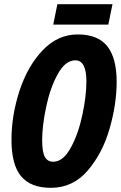

<svg xmlns="http://www.w3.org/2000/svg" viewBox="-20 -890 581 920"><path d="M35 -220Q35 -336 73 -453.5Q111 -571 183.5 -648Q256 -725 353 -725Q449 -725 494 -668.5Q539 -612 539 -498Q539 -391 505 -273Q471 -155 400 -72.5Q329 10 224 10Q127 10 81 -45.5Q35 -101 35 -220ZM394 -500Q394 -601 341 -601Q293 -601 256.5 -534.5Q220 -468 201 -377Q182 -286 182 -219Q182 -161 195 -138Q208 -115 235 -115Q282 -115 318.5 -181Q355 -247 374.5 -338.5Q394 -430 394 -500ZM255 -870H519L499 -772H235Z"/></svg>

Font: Noto Sans Display Ex Bold Cond
Style: Italic
Weight: 800
Width: 3
Italic angle: -12°
Designer: Monotype Design team
Foundry: Monotype Imaging Inc.
Version: Version 1.000